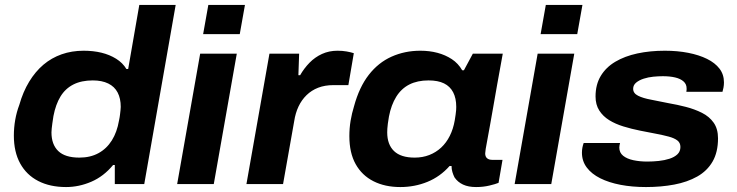

<svg xmlns="http://www.w3.org/2000/svg" viewBox="-20 -744 2980 776"><path d="M247 12Q182 12 134.5 -12.5Q87 -37 61.5 -83.5Q36 -130 36 -196Q36 -228 41.5 -259.5Q47 -291 58 -320Q73 -373 98 -414Q123 -455 155.5 -482.5Q188 -510 229 -524.5Q270 -539 318 -539Q357 -539 390 -531Q423 -523 449.5 -506.5Q476 -490 491 -465H498L543 -724H690L563 0H444V-77H437Q399 -31 349 -9.5Q299 12 247 12ZM301 -107Q345 -107 378 -125Q411 -143 432 -176.5Q453 -210 461 -257Q464 -271 465 -280.5Q466 -290 467 -298Q468 -306 468 -312Q468 -346 455.5 -370Q443 -394 417.5 -406.5Q392 -419 355 -419Q309 -419 276.5 -402.5Q244 -386 224.5 -354Q205 -322 196 -275Q193 -257 191.5 -245Q190 -233 189 -224.5Q188 -216 188 -209Q188 -160 215.5 -133.5Q243 -107 301 -107Z M801 -606 822 -724H970L949 -606ZM696 0 789 -527H937L844 0Z M976 0 1069 -527H1189L1186 -440H1193Q1209 -468 1231 -490.5Q1253 -513 1281.5 -526Q1310 -539 1344 -539Q1364 -539 1381 -536Q1398 -533 1410 -529L1388 -400H1328Q1293 -400 1266 -389.5Q1239 -379 1219 -359.5Q1199 -340 1186.5 -313.5Q1174 -287 1169 -254L1124 0Z M1598 12Q1536 12 1489.5 -11.5Q1443 -35 1417.5 -80.5Q1392 -126 1392 -194Q1392 -226 1397 -256Q1402 -286 1411 -315Q1432 -392 1470.5 -441.5Q1509 -491 1562.5 -515Q1616 -539 1679 -539Q1716 -539 1748 -530.5Q1780 -522 1806 -505Q1832 -488 1848 -460H1855L1891 -527H2012L1989 -400Q1981 -352 1973.5 -311.5Q1966 -271 1960.5 -238Q1955 -205 1950 -180.5Q1945 -156 1943 -142Q1941 -128 1941 -124Q1941 -111 1948.5 -104.5Q1956 -98 1969 -98H2011L1995 -5Q1983 0 1958 6Q1933 12 1904 12Q1873 12 1851.5 2Q1830 -8 1817 -27Q1812 -37 1808.5 -48.5Q1805 -60 1805 -73H1797Q1759 -30 1707.5 -9Q1656 12 1598 12ZM1656 -107Q1688 -107 1715 -117.5Q1742 -128 1763 -147.5Q1784 -167 1798 -195Q1812 -223 1818 -258Q1820 -271 1821.5 -281Q1823 -291 1823.5 -298.5Q1824 -306 1824 -312Q1824 -347 1811.5 -371Q1799 -395 1774.5 -407Q1750 -419 1712 -419Q1667 -419 1634.5 -402.5Q1602 -386 1581.5 -353Q1561 -320 1552 -273Q1549 -256 1547.5 -244Q1546 -232 1545.5 -224Q1545 -216 1545 -209Q1545 -160 1572.5 -133.5Q1600 -107 1656 -107Z M2165 -606 2186 -724H2334L2313 -606ZM2060 0 2153 -527H2301L2208 0Z M2591 12Q2535 12 2488 3Q2441 -6 2406 -23.5Q2371 -41 2351.5 -67Q2332 -93 2332 -127Q2332 -138 2334 -148Q2336 -158 2339 -166H2486Q2485 -162 2484 -157Q2483 -152 2483 -148Q2483 -127 2498.5 -114.5Q2514 -102 2540 -96.5Q2566 -91 2596 -91Q2619 -91 2642.5 -93.5Q2666 -96 2686 -102.5Q2706 -109 2718 -120.5Q2730 -132 2730 -150Q2730 -167 2717.5 -176.5Q2705 -186 2682.5 -192Q2660 -198 2631 -203.5Q2602 -209 2567 -216Q2532 -223 2499.5 -233Q2467 -243 2442 -258.5Q2417 -274 2402 -297.5Q2387 -321 2387 -354Q2387 -402 2408 -437Q2429 -472 2467 -494.5Q2505 -517 2556 -528Q2607 -539 2667 -539Q2718 -539 2761.5 -530.5Q2805 -522 2837.5 -506Q2870 -490 2888 -466.5Q2906 -443 2906 -411Q2906 -400 2904 -389.5Q2902 -379 2900 -373H2754Q2755 -378 2755 -381.5Q2755 -385 2755 -387Q2755 -404 2742.5 -415Q2730 -426 2708.5 -431Q2687 -436 2659 -436Q2641 -436 2620.5 -434Q2600 -432 2581.5 -426Q2563 -420 2551 -410Q2539 -400 2539 -385Q2539 -367 2559 -357Q2579 -347 2612 -341Q2645 -335 2682 -327Q2717 -321 2752 -312Q2787 -303 2817 -288Q2847 -273 2864.5 -248Q2882 -223 2882 -185Q2882 -129 2860 -91Q2838 -53 2798 -30.5Q2758 -8 2705 2Q2652 12 2591 12Z"/></svg>

Font: Archivo SemiExpanded
Style: Bold Italic
Weight: 700
Width: 6
Italic angle: -10°
Designer: Hector Gatti
Foundry: Omnibus-Type
Version: Version 2.001